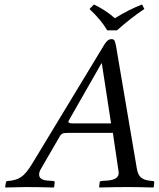

<svg xmlns="http://www.w3.org/2000/svg" viewBox="-20 -832 707 854"><path d="M307 -283H474L433 -550H431L286 -296Q284 -292 284 -290Q284 -283 307 -283ZM161 -79Q154 -67 154 -56Q154 -32 190 -29L217 -27Q224 -27 223 -19L221 0L218 2Q148 0 93 0Q76 0 4 2L3 0L6 -19Q7 -27 15 -27Q50 -29 73 -44Q96 -59 122 -102L437 -622Q445 -636 451 -643.5Q457 -651 463 -654.5Q469 -658 476 -658Q486 -658 489.5 -651Q493 -644 496 -628L588 -86Q592 -57 605.5 -44Q619 -31 648 -28L658 -27Q667 -27 666 -19L664 0L662 2Q592 0 549 0Q494 0 422 2L421 0L423 -19Q424 -27 431 -27L459 -29Q508 -33 508 -63Q508 -67 507 -72L482 -241H282Q265 -241 257.5 -237.5Q250 -234 245 -224ZM457 -697Q431 -742 378 -792L398 -812Q450 -787 491 -751Q554 -790 612 -812L622 -792Q562 -752 500 -697Z"/></svg>

Font: Linux Libertine O
Style: Italic
Weight: 400
Italic angle: -12°
Designer: Philipp H. Poll
Foundry: Philipp H. Poll
Version: Version 5.1.6